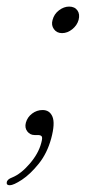

<svg xmlns="http://www.w3.org/2000/svg" viewBox="-44 -400 297 568"><path d="M58.5 -0.5Q45 -0.5 36.8 -11.2Q28.5 -22 32.5 -37Q37 -53.5 51 -64Q65 -74.5 82 -74.5Q103 -74.5 111.2 -54.8Q119.5 -35 107.5 9.5Q95.5 53.5 70.5 84.5Q45.5 115.5 20.8 131.8Q-4 148 -15 148Q-25.5 148 -24 139.5Q-23 130.5 -8 125Q18 114.5 44 84.2Q70 54 78 23Q82.5 7 79.2 3.2Q76 -0.5 68 -0.5ZM139.5 -302Q124 -302 115.5 -313.8Q107 -325.5 111.5 -341Q116 -358.5 130.5 -369.5Q145 -380.5 160.5 -380.5Q177 -380.5 185 -369.2Q193 -358 188.5 -341Q184 -325 169.8 -313.5Q155.5 -302 139.5 -302Z"/></svg>

Font: Fraunces 72pt S100 Thin
Style: Italic
Weight: 100
Italic angle: -16°
Version: Version 1.000; ttfautohint (v1.8.3)